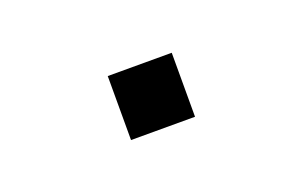

<svg xmlns="http://www.w3.org/2000/svg" viewBox="-31 -159 368 234"><g transform="rotate(-20 153.5 -41.5)"><path d="M112 0V-83H195V0Z"/></g></svg>

Font: M PLUS 1 Light
Style: Regular
Weight: 300
Designer: Coji Morishita
Foundry: UNDERFOREST DESIGN
Version: Version 1.001